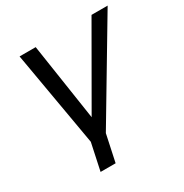

<svg xmlns="http://www.w3.org/2000/svg" viewBox="-159 -654 888 929"><g transform="rotate(-30 285.0 -190.0)"><path d="M170 0 78 -530H168L233 -101L480 -530H570L254 0ZM138 150 180 -47H264L222 150Z"/></g></svg>

Font: Geist
Style: Italic
Weight: 400
Italic angle: -12°
Designer: Basement.studio, Andrés Briganti, Mateo Zaragoza
Foundry: Basement.studio, Vercel, Andrés Briganti, Guido Ferreyra, Mateo Zaragoza
Version: Version 1.500